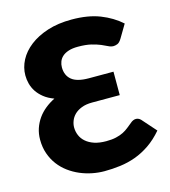

<svg xmlns="http://www.w3.org/2000/svg" viewBox="-111 -827 816 922"><g transform="rotate(-15 297.5 -366.0)"><path d="M590 -116Q557.5 -78 522.2 -54Q487 -30 449.8 -16.5Q412.5 -3 373.2 2Q334 7 294.5 7Q265 7 234.5 1Q204 -5 175 -17.2Q146 -29.5 120.5 -48.2Q95 -67 76 -92Q57 -117 45.8 -148.8Q34.5 -180.5 34.5 -219Q34.5 -248.5 43.2 -274.5Q52 -300.5 67.5 -322.5Q83 -344.5 104.8 -362Q126.5 -379.5 152 -392Q122 -403 101.8 -419.2Q81.5 -435.5 69.2 -454.2Q57 -473 51.5 -493.8Q46 -514.5 46 -535.5Q46 -574.5 65 -610.8Q84 -647 120.5 -675.2Q157 -703.5 209.5 -720.5Q262 -737.5 329.5 -737.5Q411 -737.5 469.8 -714.5Q528.5 -691.5 571.5 -653L533.5 -589Q522.5 -570.5 511.5 -566.2Q500.5 -562 492 -562Q479.5 -562 466.8 -568.5Q454 -575 435.8 -582.8Q417.5 -590.5 391 -597Q364.5 -603.5 325 -603.5Q297.5 -603.5 278.5 -597.2Q259.5 -591 247.8 -580.5Q236 -570 230.8 -556.2Q225.5 -542.5 225.5 -527.5Q225.5 -487.5 252 -465.5Q278.5 -443.5 337.5 -443.5H459.5V-327H322.5Q291 -327 269 -318.2Q247 -309.5 233.5 -296Q220 -282.5 213.8 -266Q207.5 -249.5 207.5 -234Q207.5 -213 215.5 -194Q223.5 -175 240 -160.8Q256.5 -146.5 281.2 -138.2Q306 -130 340 -130Q369 -130 389.2 -134.8Q409.5 -139.5 425 -147.2Q440.5 -155 452.5 -164.8Q464.5 -174.5 477 -184.5Q483 -190 490 -193.2Q497 -196.5 504.5 -196.5Q510.5 -196.5 516.5 -194Q522.5 -191.5 528 -186Z"/></g></svg>

Font: Lato ExtraBold
Style: Regular
Weight: 800
Designer: Lukasz Dziedzic with Adam Twardoch and Botio Nikoltchev
Foundry: tyPoland Lukasz Dziedzic
Version: Version 2.015; 2015-08-06; http://www.latofonts.com/